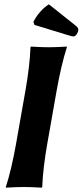

<svg xmlns="http://www.w3.org/2000/svg" viewBox="-20 -863 381 886"><path d="M205.6 -843C174.9 -824.3 148.4 -791 134.3 -762L138.9 -748.1L283.1 -704C304.1 -697.6 312.4 -695 320.5 -695C329.8 -695 341.4 -713.4 341.4 -724.9C341.4 -730.6 339.1 -736.9 330.1 -744ZM97.4 -445 54.2 -200C41 -125 24.5 -54 6.9 0L7.4 3C7.4 3 55.9 0 90.9 0C124.9 0 172.4 3 172.4 3L174.9 0C177 -57 185 -125 198.2 -200L241.4 -445C254.6 -520 271.3 -592 288.7 -645L288.2 -648C288.2 -648 239.7 -645 204.7 -645C170.7 -645 123.2 -648 123.2 -648L120.7 -645C118.6 -588 110.6 -520 97.4 -445Z"/></svg>

Font: Linux Biolinum O 
Style: Bold Italic
Weight: 700
Designer: Philipp H. Poll
Foundry: Philipp H. Poll
Version: Version 1.3.2